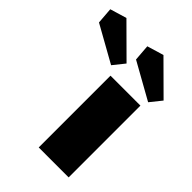

<svg xmlns="http://www.w3.org/2000/svg" viewBox="-418 -883 981 981"><g transform="rotate(45 72.0 -392.5)"><path d="M51.3 0V-518.6H267.6V0ZM283.2 -558.6 85 -669.4 78.1 -757.8 168 -784.7 333 -620.6ZM15.6 -558.6 -182.6 -669.4 -189.5 -757.8 -99.6 -784.7 65.4 -620.6Z"/></g></svg>

Font: Black Ops One
Style: Regular
Weight: 400
Designer: James Grieshaber, Eben Sorkin
Foundry: Sorkin Type Co.
Version: Version 1.004; ttfautohint (v1.8.4.7-5d5b)